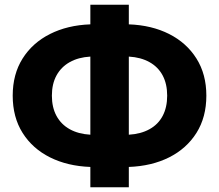

<svg xmlns="http://www.w3.org/2000/svg" viewBox="-20 -762 932 816"><path d="M364 34V-52.5Q267 -56 192.5 -93.2Q118 -130.5 76 -197.2Q34 -264 34 -355.5Q34 -446.5 76 -513.2Q118 -580 192.5 -617.5Q267 -655 364 -658.5V-742H527.5V-658.5Q624.5 -655 698.8 -617.5Q773 -580 815 -513.2Q857 -446.5 857 -355.5Q857 -264 815 -197.2Q773 -130.5 698.8 -93.2Q624.5 -56 527.5 -52.5V34ZM364 -189.5V-521.5Q313 -518.5 276.5 -498Q240 -477.5 220.2 -441.5Q200.5 -405.5 200.5 -355.5Q200.5 -305.5 220.2 -269.2Q240 -233 276.5 -212.8Q313 -192.5 364 -189.5ZM527.5 -189.5Q578.5 -192.5 615.2 -212.8Q652 -233 671.2 -269.2Q690.5 -305.5 690.5 -355.5Q690.5 -405.5 671.2 -441.5Q652 -477.5 615.2 -498Q578.5 -518.5 527.5 -521.5Z"/></svg>

Font: Geologica Cursive
Style: Bold
Weight: 700
Designer: Sindre Bremnes, Frode Helland
Foundry: Monokrom Skriftforlag AS
Version: Version 1.010;gftools[0.9.28]